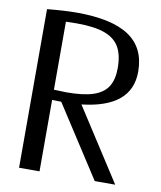

<svg xmlns="http://www.w3.org/2000/svg" viewBox="-84 -819 742 887"><g transform="rotate(10 287.0 -376.0)"><path d="M162 -383V-702Q180 -703 213 -703Q296 -703 344 -685.5Q392 -668 413.5 -631Q435 -594 435 -532Q435 -478 414 -445Q393 -412 346.5 -396.5Q300 -381 221 -381Q204 -381 162 -383ZM299 -338Q531 -364 531 -532Q531 -644 450.5 -698Q370 -752 205 -752Q148 -752 66 -744V0H162V-335Q177 -334 205 -334L421 0H517Z"/></g></svg>

Font: LXGW Marker Gothic
Style: Regular
Weight: 400
Version: Version 1.001